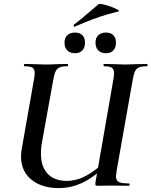

<svg xmlns="http://www.w3.org/2000/svg" viewBox="-20 -953 777 985"><path d="M88 -149Q88 -167 91 -186L154 -544Q158 -563 158 -578Q158 -599 146.5 -606Q135 -613 105 -613Q103 -613 103 -619Q103 -625 105 -625L150 -624Q190 -622 214 -622Q240 -622 280 -624L326 -625Q329 -625 329 -619Q329 -613 326 -613Q299 -613 285.5 -607Q272 -601 265 -586.5Q258 -572 253 -542L195 -221Q190 -196 190 -166Q190 -98 224.5 -61.5Q259 -25 323 -25Q371 -25 418.5 -49.5Q466 -74 532 -135L545 -123Q471 -50 410 -19Q349 12 281 12Q194 12 141 -31.5Q88 -75 88 -149ZM470 -19 561 -542Q565 -561 565 -577Q565 -598 553.5 -605.5Q542 -613 513 -613Q511 -613 511 -619Q511 -625 513 -625L559 -624Q599 -622 623 -622Q646 -622 688 -624L735 -625Q737 -625 737 -619Q737 -613 735 -613Q708 -613 694 -607.5Q680 -602 673 -588Q666 -574 661 -544L579 -81Q575 -55 575 -49Q575 -27 589.5 -19.5Q604 -12 641 -12Q645 -12 645 -6Q645 0 641 0L551 -1L482 0Q472 0 470 -3Q468 -6 470 -19ZM470 -735Q470 -759 484.5 -772.5Q499 -786 524 -786Q548 -786 561.5 -772.5Q575 -759 575 -735Q575 -709 561.5 -694.5Q548 -680 524 -680Q498 -680 484 -694.5Q470 -709 470 -735ZM311 -735Q311 -759 325.5 -772.5Q340 -786 365 -786Q389 -786 402.5 -772.5Q416 -759 416 -735Q416 -709 402.5 -694.5Q389 -680 365 -680Q339 -680 325 -694.5Q311 -709 311 -735ZM363 -816Q359 -816 358 -820.5Q357 -825 360 -827Q390 -849 444 -896Q483 -929 485 -931Q491 -936 521.5 -927.5Q552 -919 575.5 -907.5Q599 -896 587 -894Q525 -879 473.5 -860.5Q422 -842 365 -817Z"/></svg>

Font: Cormorant Infant
Style: Bold Italic
Weight: 700
Italic angle: -10°
Designer: Christian Thalmann (Catharsis Fonts)
Foundry: Catharsis Fonts
Version: Version 4.000